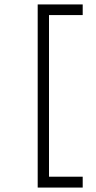

<svg xmlns="http://www.w3.org/2000/svg" viewBox="-20 -736 435 866"><path d="M150 110H353V61H201V-668H353V-716H150Z"/></svg>

Font: Uncut Sans Light
Style: Regular
Weight: 300
Designer: Kasper Nordkvist
Foundry: UNCUT.wtf
Version: Version 1.304;Glyphs 3.2 (3246)